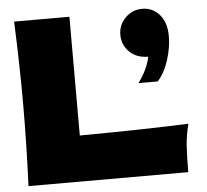

<svg xmlns="http://www.w3.org/2000/svg" viewBox="-52 -788 908 844"><g transform="rotate(-5 402.0 -366.5)"><path d="M284 -202Q574 -204 764 -212Q751 -161 748 -114Q745 -67 745 0H40Q48 -194 48 -363Q48 -532 40 -726H284ZM712 -603Q712 -553 694.5 -498Q677 -443 646 -409H561Q603 -466 614 -521Q562 -521 531 -552Q500 -583 500 -627Q500 -671 531 -702Q562 -733 606 -733Q651 -733 681.5 -698.5Q712 -664 712 -603Z"/></g></svg>

Font: Dela Gothic One
Style: Regular
Weight: 400
Designer: aratakana
Foundry: aratakana
Version: Version 1.004